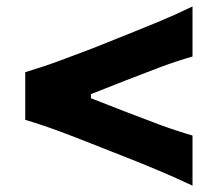

<svg xmlns="http://www.w3.org/2000/svg" viewBox="-20 -634 678 598"><path d="M579.6 -55.7Q523.9 -82 470.9 -104.2Q418 -126.5 371.6 -144.5L265.1 -186.5Q219.7 -204.6 167 -224.4Q114.3 -244.1 58.6 -260.7V-409.2Q114.3 -425.8 167 -445.3Q219.7 -464.8 265.6 -482.4L372.1 -524.9Q418.5 -543.5 471.2 -565.2Q523.9 -586.9 579.6 -613.8V-458Q528.8 -443.4 477.3 -424.1Q425.8 -404.8 373.5 -384.3L263.2 -340.8V-328.1L373 -285.2Q424.8 -265.1 476.8 -245.8Q528.8 -226.6 579.6 -211.9Z"/></svg>

Font: Pinar DS1 Bold
Style: Regular
Weight: 700
Designer: Amin Abedi
Version: Version 3.000